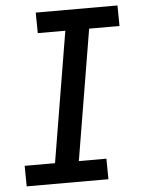

<svg xmlns="http://www.w3.org/2000/svg" viewBox="-53 -777 605 819"><g transform="rotate(-5 250.0 -367.5)"><path d="M378 0H28L27 -88H157L250 -647H132L131 -735H481L482 -647H352L259 -88H377Z"/></g></svg>

Font: Iosevka Term Curly Semibold
Style: Italic
Weight: 600
Italic angle: -9°
Designer: Belleve Invis
Foundry: Belleve Invis
Version: Version 32.3.0